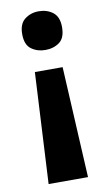

<svg xmlns="http://www.w3.org/2000/svg" viewBox="-84 -588 454 811"><g transform="rotate(-10 143.0 -183.0)"><path d="M82 -296H201L226 180H57ZM228 -463Q228 -417 203 -398.5Q178 -380 142 -380Q108 -380 82.5 -398.5Q57 -417 57 -463Q57 -507 82.5 -526.5Q108 -546 142 -546Q178 -546 203 -526.5Q228 -507 228 -463Z"/></g></svg>

Font: Noto Sans Thai
Style: Bold
Weight: 700
Designer: Monotype Design Team
Foundry: Monotype Imaging Inc.
Version: Version 2.001